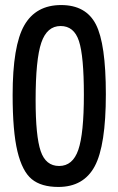

<svg xmlns="http://www.w3.org/2000/svg" viewBox="-20 -730 469 760"><path d="M30 -354Q30 -549 76 -629.5Q122 -710 222 -710Q320 -710 359.5 -633.5Q399 -557 399 -357Q399 -154 355 -72Q311 10 211 10Q143 10 105.5 -21Q68 -52 49 -131Q30 -210 30 -354ZM121 -334Q121 -191 141 -132Q161 -73 214 -73Q268 -73 290 -137Q312 -201 312 -355Q312 -508 292.5 -567.5Q273 -627 220 -627Q166 -627 143.5 -561Q121 -495 121 -334Z"/></svg>

Font: YanoneKaffeesatzRR
Style: Regular
Weight: 400
Designer: Yanone (Cyrillic: Daniel Pouzeot & Huerta Tipografica)
Foundry: Yanone
Version: Version 1.100;PS 001.100;hotconv 1.0.70;makeotf.lib2.5.58329